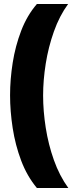

<svg xmlns="http://www.w3.org/2000/svg" viewBox="-20 -736 379 953"><path d="M30 -263Q30 -342 43 -424.5Q56 -507 85 -583Q114 -659 163 -716H318Q275 -657 247.5 -579.5Q220 -502 207 -420Q194 -338 194 -262Q194 -185 207 -102Q220 -19 247.5 58.5Q275 136 319 197H163Q114 138 85 61Q56 -16 43 -100Q30 -184 30 -263Z"/></svg>

Font: Noto Sans Syriac Western Black
Style: Regular
Weight: 900
Designer: Patrick Giasson and the Monotype Design Team
Foundry: Monotype Imaging Inc.
Version: Version 3.000; ttfautohint (v1.8.4.7-5d5b)